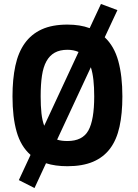

<svg xmlns="http://www.w3.org/2000/svg" viewBox="-20 -826 696 968"><path d="M320 12Q258 12 212 -3L154 122L75 82L134 -45Q85 -88 64 -161.5Q43 -235 43 -340Q43 -427 57.5 -494.5Q72 -562 105 -608Q138 -654 190.5 -678Q243 -702 320 -702Q384 -702 432 -684L489 -806L572 -775L508 -638Q556 -593 576.5 -518Q597 -443 597 -340Q597 -253 582.5 -187Q568 -121 535 -77Q502 -33 449 -10.5Q396 12 320 12ZM185 -340Q185 -292 189 -255Q193 -218 203 -192L376 -564Q351 -575 320 -575Q282 -575 256 -560.5Q230 -546 214 -517Q198 -488 191.5 -444Q185 -400 185 -340ZM320 -115Q396 -115 425.5 -168Q455 -221 455 -340Q455 -386 451 -422.5Q447 -459 438 -487L268 -122Q289 -115 320 -115Z"/></svg>

Font: Panefresco 999wt
Style: Regular
Weight: 900
Version: Version 1.001